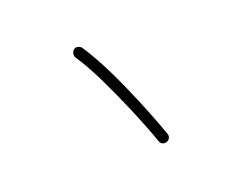

<svg xmlns="http://www.w3.org/2000/svg" viewBox="-42 -788 352 283"><g transform="rotate(-15 134.0 -647.0)"><path d="M87.4 -730.5Q85 -728.5 84.5 -724.6Q84 -720.7 85.9 -718.3Q100.1 -700.7 115.7 -674.6Q131.3 -648.4 146.2 -620.4Q161.1 -592.3 172.4 -567.4Q173.8 -564 177 -562.7Q180.2 -561.5 183.6 -563Q187 -564.5 188.2 -567.6Q189.5 -570.8 188 -574.2Q170.9 -611.8 146.5 -656.2Q122.1 -700.7 99.6 -729Q97.7 -731.4 93.8 -732.2Q89.8 -732.9 87.4 -730.5Z"/></g></svg>

Font: Mikhak VF
Style: Regular
Weight: 100
Designer: Amin Abedi
Version: Version 3.001